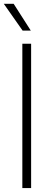

<svg xmlns="http://www.w3.org/2000/svg" viewBox="-22 -964 272 984"><path d="M92.5 0V-740H137.5V0ZM94 -807 -2.5 -944.5H48L136 -807Z"/></svg>

Font: Encode Sans Condensed Thin ExtraLight
Style: Regular
Weight: 250
Version: Version 3.002